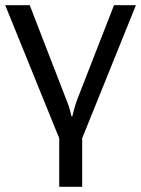

<svg xmlns="http://www.w3.org/2000/svg" viewBox="-24 -550 541 736"><path d="M203 166H291V-20L497 -530H413L273 -171C263 -144 259 -127 253 -104H250C245 -127 240 -145 229 -171L90 -530H-4L203 -20Z"/></svg>

Font: Cheyenne Sans
Style: Regular
Weight: 400
Designer: The Public Sans project authors (U.S. Web Design System), Libre Franklin designed by Pablo Impallari and Rodrigo Fuenzal
Foundry: The Cheyenne Sans Project Authors
Version: Version 2.007